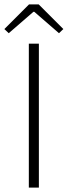

<svg xmlns="http://www.w3.org/2000/svg" viewBox="-35 -859 310 879"><path d="M-15 -726 98 -839H142L255 -726L235 -707L122 -805H118L5 -707ZM97 0V-659H143V0Z"/></svg>

Font: TypoPRO Source Sans Pro
Style: Regular
Weight: 300
Designer: Paul D. Hunt
Foundry: Adobe Systems Incorporated
Version: Version 2.020;PS 2.000;hotconv 1.0.86;makeotf.lib2.5.63406